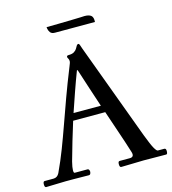

<svg xmlns="http://www.w3.org/2000/svg" viewBox="-128 -944 938 1046"><g transform="rotate(-15 341.0 -421.0)"><path d="M501 -63Q482 -124 461 -185Q440 -246 419 -309H238Q205 -204 175 -96Q171 -80 169 -68Q167 -56 167 -48Q167 -33 173 -33H245Q251 -33 253.5 -27.5Q256 -22 256 -17Q256 -13 253.5 -6.5Q251 0 243 0Q227 0 203 -0.5Q179 -1 155 -1Q131 -1 114 -1Q85 -1 58 0.5Q31 2 3 2Q-6 2 -6 -15Q-6 -32 3 -32H53Q75 -32 86 -54Q115 -116 138 -176Q161 -236 184 -301Q207 -366 233.5 -439Q260 -512 295 -599Q298 -607 301 -614.5Q304 -622 304 -628Q304 -637 300 -643Q296 -649 296 -653Q296 -661 306 -661Q327 -661 338 -668Q349 -675 354 -683.5Q359 -692 363 -699Q367 -706 374 -706Q378 -706 381 -696.5Q384 -687 388 -676L589 -133Q611 -75 623 -54Q635 -33 642 -33H678Q688 -33 688 -18Q688 -11 686.5 -5.5Q685 0 680 0Q641 0 610.5 -0.5Q580 -1 553 -1Q527 -1 491.5 0.5Q456 2 426 2Q417 2 417 -16Q417 -32 426 -32H483Q511 -32 501 -63ZM329 -569Q308 -514 289 -459.5Q270 -405 251 -349H405Q388 -402 369.5 -456.5Q351 -511 333 -569ZM445 -844Q471 -844 482.5 -834Q494 -824 492 -798H267Q248 -798 240.5 -808.5Q233 -819 231.5 -829Q230 -839 230 -839Q264 -839 301.5 -840Q339 -841 371.5 -841.5Q404 -842 424.5 -843Q445 -844 445 -844Z"/></g></svg>

Font: Sedan
Style: Regular
Weight: 400
Designer: Sebastian Salazar
Foundry: Sebastian Salazar
Version: Version 1.100; ttfautohint (v1.8.4.7-5d5b)